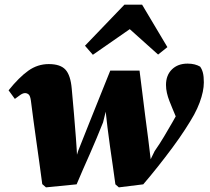

<svg xmlns="http://www.w3.org/2000/svg" viewBox="-20 -794 904 827"><path d="M162 -1Q156 -47 149.5 -93.5Q143 -140 136.5 -186Q130 -232 124 -276.5Q118 -321 113 -361Q110 -382 103 -387.5Q96 -393 88 -393Q79 -393 68 -385.5Q57 -378 44 -368L17 -405Q62 -461 102 -489.5Q142 -518 190 -518Q240 -518 262 -494Q284 -470 289 -412Q294 -359 298.5 -305Q303 -251 307 -199.5Q311 -148 313 -100H303L317 -145Q341 -205 363.5 -262Q386 -319 409 -375.5Q432 -432 455 -490H581Q587 -444 593 -394.5Q599 -345 605.5 -294.5Q612 -244 618.5 -195Q625 -146 630 -100H625L646 -143Q669 -176 687 -206.5Q705 -237 723 -268Q741 -299 759 -334Q766 -347 772 -361Q778 -375 785 -390L759 -240L723 -326Q716 -343 709.5 -359.5Q703 -376 699 -393.5Q695 -411 695 -428Q695 -470 720.5 -495Q746 -520 788 -520Q805 -520 818.5 -516.5Q832 -513 842 -507Q850 -496 854 -480.5Q858 -465 858 -439Q858 -420 853.5 -398.5Q849 -377 840 -352.5Q831 -328 816 -300Q801 -273 777 -236Q753 -199 723 -158.5Q693 -118 660.5 -77Q628 -36 597 0L492 13L477 0Q472 -38 466 -79Q460 -120 454 -162Q448 -204 443 -245Q438 -286 434 -324H438L424 -267Q410 -232 396 -198.5Q382 -165 367.5 -132Q353 -99 338.5 -66.5Q324 -34 310 0L178 13ZM661 -559 497 -706H593L380 -558L346 -597L516 -774H592L701 -591Z"/></svg>

Font: Source Serif 4 Black
Style: Italic
Weight: 900
Italic angle: -12°
Designer: Frank Grießhammer
Foundry: Adobe Systems Incorporated
Version: Version 4.004;hotconv 1.0.116;makeotfexe 2.5.65601